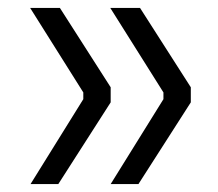

<svg xmlns="http://www.w3.org/2000/svg" viewBox="-20 -503 549 484"><path d="M461 -283V-245L329 -39H259L392 -253V-270L258 -483H333ZM259 -283V-245L127 -39H57L190 -253V-270L56 -483H131Z"/></svg>

Font: Sora-SIA Light
Style: Regular
Weight: 300
Designer: Jonathan Barnbrook, Julián Moncada
Foundry: Barnbrook Fonts
Version: Version 2.000